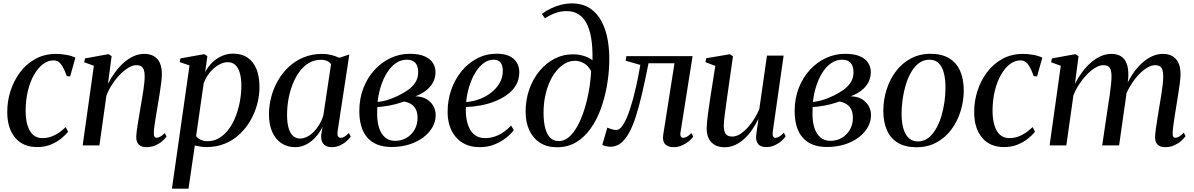

<svg xmlns="http://www.w3.org/2000/svg" viewBox="-20 -851 6992 1124"><path d="M198 10Q114 10 68.2 -45.5Q22.5 -101 22.5 -194.5Q22 -257 41.2 -317.5Q60.5 -378 97 -427.2Q133.5 -476.5 187 -506Q240.5 -535.5 309 -535.5Q336 -535.5 367.2 -530Q398.5 -524.5 421.5 -513.5L390.5 -403.5L371 -405.5Q359 -439 347.5 -459.2Q336 -479.5 323.2 -488.5Q310.5 -497.5 293 -497.5Q260.5 -497.5 231.2 -475.2Q202 -453 179.2 -413Q156.5 -373 143.2 -318.8Q130 -264.5 130 -200Q130.5 -152 141.2 -116.8Q152 -81.5 173.5 -62Q195 -42.5 228 -42.5Q255.5 -42.5 279 -50.8Q302.5 -59 323.8 -73.5Q345 -88 364.5 -107L378.5 -80Q362 -59 335.8 -38.2Q309.5 -17.5 275 -3.8Q240.5 10 198 10Z M612 -360.5Q630.5 -396 653.8 -427.8Q677 -459.5 704.2 -483.8Q731.5 -508 761.8 -521.8Q792 -535.5 824 -535.5Q874 -535.5 900.8 -506Q927.5 -476.5 927.5 -416.5Q927.5 -396.5 923.8 -366.8Q920 -337 914.8 -303.5Q909.5 -270 904 -237.5Q899 -208 893.8 -177Q888.5 -146 884.8 -119Q881 -92 880.5 -74.5Q880 -58.5 884.2 -51.5Q888.5 -44.5 896.5 -44.5Q906.5 -44.5 918 -50.8Q929.5 -57 944.5 -72L955 -51.5Q946.5 -39.5 930 -25Q913.5 -10.5 890 0Q866.5 10.5 836 10.5Q818.5 10.5 805 4Q791.5 -2.5 784.5 -15.8Q777.5 -29 777.5 -50Q778 -61.5 780.2 -81.2Q782.5 -101 786.5 -125.2Q790.5 -149.5 795 -175.5Q799.5 -201.5 803.5 -226.5Q807.5 -250.5 811.8 -275.5Q816 -300.5 819.5 -324Q823 -347.5 825 -368Q827 -388.5 827 -404.5Q827 -428 822 -442.2Q817 -456.5 806.2 -463Q795.5 -469.5 777.5 -469.5Q757 -469.5 732.5 -455Q708 -440.5 683.5 -415.8Q659 -391 638 -359Q617 -327 603 -292L562 0H464L529.5 -466L473 -486.5L477.5 -509L615 -534L633.5 -522.5Z M986.5 253.5 1089.5 -468 1032 -487.5 1036 -509 1175.5 -534 1194 -522.5 1181 -429Q1197.5 -460.5 1222.5 -484.8Q1247.5 -509 1278.5 -523Q1309.5 -537 1343 -537Q1395 -537 1429.8 -513.2Q1464.5 -489.5 1481.8 -445.5Q1499 -401.5 1499 -341.5Q1499 -291 1485.5 -240.8Q1472 -190.5 1446 -145.5Q1420 -100.5 1382.5 -65.2Q1345 -30 1296.2 -10Q1247.5 10 1188.5 10Q1171.5 10 1154 7.2Q1136.5 4.5 1120.5 0.5L1083.5 253.5ZM1128 -54Q1138 -41 1154.8 -32.8Q1171.5 -24.5 1195 -24.5Q1234.5 -24.5 1266 -44.5Q1297.5 -64.5 1321.5 -98Q1345.5 -131.5 1361.2 -173.5Q1377 -215.5 1385 -260.8Q1393 -306 1393 -348.5Q1393 -392.5 1384 -423.5Q1375 -454.5 1357.5 -470.8Q1340 -487 1314 -487Q1286 -487 1257.5 -469.8Q1229 -452.5 1206.5 -424.2Q1184 -396 1172.5 -363.5Z M1956.5 -83Q1953.5 -61 1959.2 -52.5Q1965 -44 1975.5 -44Q1985 -44 1996.8 -51Q2008.5 -58 2022 -72.5L2033.5 -51.5Q2026.5 -41.5 2011 -26.8Q1995.5 -12 1972.5 -0.8Q1949.5 10.5 1921 10.5Q1889 10.5 1873.2 -8.5Q1857.5 -27.5 1860.5 -61.5L1868 -108Q1853.5 -77.5 1829.8 -50.5Q1806 -23.5 1775 -6.5Q1744 10.5 1708 10.5Q1661.5 10.5 1627 -12.8Q1592.5 -36 1573.5 -79Q1554.5 -122 1554.5 -181.5Q1554.5 -232 1567.8 -283Q1581 -334 1607 -379.2Q1633 -424.5 1670.8 -459.8Q1708.5 -495 1757.8 -515.2Q1807 -535.5 1866.5 -535.5Q1893.5 -535.5 1919 -529.2Q1944.5 -523 1965.5 -512.5L2025 -532ZM1918 -475.5Q1910 -487 1895.2 -494Q1880.5 -501 1860 -501Q1819.5 -501 1787.5 -481.8Q1755.5 -462.5 1731.8 -429.5Q1708 -396.5 1692 -354.8Q1676 -313 1668.2 -267.8Q1660.5 -222.5 1660.5 -179Q1660.5 -130.5 1670 -99.8Q1679.5 -69 1696.5 -54.5Q1713.5 -40 1735.5 -40Q1757.5 -40 1778 -50.5Q1798.5 -61 1816.8 -79.5Q1835 -98 1849.5 -122Q1864 -146 1872.5 -173Z M2272 9.5Q2225.5 9.5 2190 -4.2Q2154.5 -18 2131 -44.8Q2107.5 -71.5 2095.5 -110.5Q2083.5 -149.5 2083.5 -200.5Q2083.5 -275 2107.8 -336.5Q2132 -398 2173.5 -442.8Q2215 -487.5 2267.8 -511.8Q2320.5 -536 2378 -536Q2433 -536 2466.2 -521.2Q2499.5 -506.5 2514.5 -482Q2529.5 -457.5 2529.5 -429Q2529.5 -396 2515 -368.8Q2500.5 -341.5 2474 -321Q2447.5 -300.5 2411 -287Q2447.5 -287 2474.2 -272.2Q2501 -257.5 2515.8 -232.5Q2530.5 -207.5 2530.5 -177Q2530.5 -139 2511.2 -105.5Q2492 -72 2457.2 -46Q2422.5 -20 2375.2 -5.2Q2328 9.5 2272 9.5ZM2292.5 -26.5Q2330.5 -26.5 2360 -44Q2389.5 -61.5 2407 -92Q2424.5 -122.5 2424.5 -161.5Q2424.5 -189 2415.5 -208.5Q2406.5 -228 2389 -240Q2371.5 -252 2346 -256.5Q2337.5 -254 2324.5 -249.8Q2311.5 -245.5 2295 -241Q2278.5 -236.5 2259 -233Q2244 -230.5 2227 -228Q2210 -225.5 2189 -224.5Q2188.5 -215 2188.2 -205.2Q2188 -195.5 2188 -182Q2188 -137 2199.5 -101.8Q2211 -66.5 2234.5 -46.5Q2258 -26.5 2292.5 -26.5ZM2190.5 -254Q2214.5 -257 2235.2 -262.2Q2256 -267.5 2274.2 -274.8Q2292.5 -282 2308.5 -289.5Q2341 -305 2368.2 -324.2Q2395.5 -343.5 2411.8 -368.8Q2428 -394 2428 -427.5Q2428 -464 2411.5 -482.8Q2395 -501.5 2362 -501.5Q2326.5 -501.5 2297.2 -481.2Q2268 -461 2246 -426Q2224 -391 2209.8 -346.5Q2195.5 -302 2190.5 -254Z M2987.5 -89Q2972.5 -68 2943.5 -44.8Q2914.5 -21.5 2875.2 -5.5Q2836 10.5 2789 10.5Q2740.5 10.5 2704.8 -6.2Q2669 -23 2645.8 -51.8Q2622.5 -80.5 2611.2 -118Q2600 -155.5 2600.5 -197.5Q2600.5 -265.5 2622.2 -326.8Q2644 -388 2682.5 -435Q2721 -482 2773.5 -509.2Q2826 -536.5 2888 -536.5Q2932.5 -536.5 2961.8 -522.8Q2991 -509 3005.5 -484.5Q3020 -460 3020 -428Q3020 -386 3001 -353.2Q2982 -320.5 2949.2 -296.8Q2916.5 -273 2876 -257.2Q2835.5 -241.5 2791.8 -233.5Q2748 -225.5 2707.5 -224.5Q2705.5 -190.5 2710.5 -158Q2715.5 -125.5 2728.5 -99.2Q2741.5 -73 2764 -57.8Q2786.5 -42.5 2819 -42.5Q2849 -42.5 2876 -51.5Q2903 -60.5 2927.2 -77.2Q2951.5 -94 2972.5 -116ZM2870 -501.5Q2837 -501.5 2809.5 -480.2Q2782 -459 2761 -423.2Q2740 -387.5 2726.5 -343.2Q2713 -299 2709 -253.5Q2744 -256.5 2776 -267Q2808 -277.5 2835 -294.5Q2862 -311.5 2882 -333.5Q2902 -355.5 2912.8 -381.5Q2923.5 -407.5 2923.5 -436.5Q2923.5 -468.5 2910 -485Q2896.5 -501.5 2870 -501.5Z M3240.5 11Q3182 11 3141 -15.5Q3100 -42 3078.5 -89Q3057 -136 3057 -197.5Q3057 -266 3078 -326.5Q3099 -387 3136.8 -433.5Q3174.5 -480 3225 -506.5Q3275.5 -533 3334.5 -533Q3368 -533 3399 -523.2Q3430 -513.5 3448.5 -498Q3450 -573.5 3440.8 -628.2Q3431.5 -683 3412 -717.8Q3392.5 -752.5 3363.8 -769.2Q3335 -786 3297.5 -786Q3265.5 -786 3234.8 -775.8Q3204 -765.5 3170 -744L3152.5 -769.5Q3177.5 -788.5 3206.8 -802.2Q3236 -816 3266.2 -823.5Q3296.5 -831 3327 -831Q3391 -831 3434 -802.2Q3477 -773.5 3502.8 -723.8Q3528.5 -674 3538.8 -611Q3549 -548 3546.5 -479Q3544.5 -412.5 3532 -343.5Q3519.5 -274.5 3496.2 -211.2Q3473 -148 3437.2 -97.8Q3401.5 -47.5 3352.8 -18.2Q3304 11 3240.5 11ZM3251.5 -25Q3284 -25 3312 -49.8Q3340 -74.5 3362.5 -116.8Q3385 -159 3401.5 -212Q3418 -265 3428 -322.5Q3438 -380 3440.5 -434.5Q3433.5 -449.5 3420 -463.5Q3406.5 -477.5 3387.5 -486.2Q3368.5 -495 3345 -495Q3315 -495 3287.8 -479.5Q3260.5 -464 3237.5 -436.2Q3214.5 -408.5 3197.5 -370.5Q3180.5 -332.5 3171.2 -286.8Q3162 -241 3162 -190.5Q3162 -144 3170.5 -106.2Q3179 -68.5 3198.8 -46.8Q3218.5 -25 3251.5 -25Z M3964 -77Q3961 -58 3966.5 -51Q3972 -44 3979 -44Q3988.5 -44 4000.5 -50.2Q4012.5 -56.5 4027.5 -72L4038.5 -51Q4029.5 -38 4012.2 -23.8Q3995 -9.5 3972 0.5Q3949 10.5 3921.5 10.5Q3891 10.5 3874 -7Q3857 -24.5 3862.5 -61L3928.5 -480.5H3776.5Q3757 -382 3738.8 -303.8Q3720.5 -225.5 3701.8 -167.5Q3683 -109.5 3661.5 -71.5Q3640 -33 3613.8 -12.5Q3587.5 8 3553 8Q3540 8 3524.5 4Q3509 0 3506 -3.5L3535.5 -104Q3539 -102 3547.8 -98.8Q3556.5 -95.5 3567.2 -92.8Q3578 -90 3587 -90Q3604 -90 3618.8 -108.2Q3633.5 -126.5 3646.2 -155Q3659 -183.5 3669 -215.2Q3679 -247 3686.5 -273.5Q3696.5 -311 3704.8 -348.5Q3713 -386 3719 -418Q3725 -450 3728.5 -471L3642.5 -495.5L3647 -522.5H4034.5Z M4221.5 11Q4189.5 11 4166.2 -1.5Q4143 -14 4130 -38.5Q4117 -63 4117 -100.5Q4117 -114.5 4119.2 -138.5Q4121.5 -162.5 4125.2 -189.8Q4129 -217 4132.8 -241.5Q4136.5 -266 4138.5 -281L4167.5 -465.5L4110 -487L4114 -510L4252.5 -533.5L4271 -521.5L4236.5 -280.5Q4234.5 -262.5 4231 -239.2Q4227.5 -216 4224.5 -192.5Q4221.5 -169 4219.2 -148.8Q4217 -128.5 4217 -116.5Q4217 -93 4222.5 -78.5Q4228 -64 4239.2 -57.8Q4250.5 -51.5 4267.5 -51.5Q4294 -51.5 4323 -73Q4352 -94.5 4379 -131Q4406 -167.5 4425 -212L4470 -525.5H4567.5L4504 -81Q4501.5 -63.5 4505.5 -53.8Q4509.5 -44 4519.5 -44Q4529 -44 4541.5 -51.2Q4554 -58.5 4569 -74L4579.5 -53Q4571.5 -40.5 4554.8 -25.8Q4538 -11 4515.2 -0.5Q4492.5 10 4465.5 10Q4432 10 4418.8 -7.5Q4405.5 -25 4406 -49Q4406 -52.5 4407.5 -64.2Q4409 -76 4411.2 -92Q4413.5 -108 4416 -124.2Q4418.5 -140.5 4420 -152L4418.5 -152.5Q4402.5 -119.5 4382 -90Q4361.5 -60.5 4336.8 -38Q4312 -15.5 4283.2 -2.2Q4254.5 11 4221.5 11Z M4820.5 9.5Q4774 9.5 4738.5 -4.2Q4703 -18 4679.5 -44.8Q4656 -71.5 4644 -110.5Q4632 -149.5 4632 -200.5Q4632 -275 4656.2 -336.5Q4680.5 -398 4722 -442.8Q4763.5 -487.5 4816.2 -511.8Q4869 -536 4926.5 -536Q4981.5 -536 5014.8 -521.2Q5048 -506.5 5063 -482Q5078 -457.5 5078 -429Q5078 -396 5063.5 -368.8Q5049 -341.5 5022.5 -321Q4996 -300.5 4959.5 -287Q4996 -287 5022.8 -272.2Q5049.5 -257.5 5064.2 -232.5Q5079 -207.5 5079 -177Q5079 -139 5059.8 -105.5Q5040.5 -72 5005.8 -46Q4971 -20 4923.8 -5.2Q4876.5 9.5 4820.5 9.5ZM4841 -26.5Q4879 -26.5 4908.5 -44Q4938 -61.5 4955.5 -92Q4973 -122.5 4973 -161.5Q4973 -189 4964 -208.5Q4955 -228 4937.5 -240Q4920 -252 4894.5 -256.5Q4886 -254 4873 -249.8Q4860 -245.5 4843.5 -241Q4827 -236.5 4807.5 -233Q4792.5 -230.5 4775.5 -228Q4758.5 -225.5 4737.5 -224.5Q4737 -215 4736.8 -205.2Q4736.5 -195.5 4736.5 -182Q4736.5 -137 4748 -101.8Q4759.5 -66.5 4783 -46.5Q4806.5 -26.5 4841 -26.5ZM4739 -254Q4763 -257 4783.8 -262.2Q4804.5 -267.5 4822.8 -274.8Q4841 -282 4857 -289.5Q4889.5 -305 4916.8 -324.2Q4944 -343.5 4960.2 -368.8Q4976.5 -394 4976.5 -427.5Q4976.5 -464 4960 -482.8Q4943.5 -501.5 4910.5 -501.5Q4875 -501.5 4845.8 -481.2Q4816.5 -461 4794.5 -426Q4772.5 -391 4758.2 -346.5Q4744 -302 4739 -254Z M5427.5 -536Q5492 -536 5535 -510.8Q5578 -485.5 5599.8 -438Q5621.5 -390.5 5622 -323Q5622 -259.5 5603.2 -199.5Q5584.5 -139.5 5549 -92Q5513.5 -44.5 5462 -16.8Q5410.5 11 5345 11Q5281 11 5237.8 -14.2Q5194.5 -39.5 5173 -87.2Q5151.5 -135 5151 -200.5Q5151 -265.5 5170 -325.8Q5189 -386 5224.8 -433.5Q5260.5 -481 5312 -508.5Q5363.5 -536 5427.5 -536ZM5420.5 -501.5Q5387 -501.5 5360.8 -482.2Q5334.5 -463 5315 -430Q5295.5 -397 5283 -356Q5270.5 -315 5264.2 -271Q5258 -227 5258 -186Q5258 -131.5 5269.5 -95.2Q5281 -59 5302.2 -41Q5323.5 -23 5353.5 -23Q5386.5 -23 5412.8 -42.5Q5439 -62 5458.2 -94.8Q5477.5 -127.5 5490 -168.2Q5502.5 -209 5508.8 -252.5Q5515 -296 5515 -336.5Q5515 -385.5 5505.8 -422.5Q5496.5 -459.5 5476 -480.5Q5455.5 -501.5 5420.5 -501.5Z M5858.5 10Q5774.5 10 5728.8 -45.5Q5683 -101 5683 -194.5Q5682.5 -257 5701.8 -317.5Q5721 -378 5757.5 -427.2Q5794 -476.5 5847.5 -506Q5901 -535.5 5969.5 -535.5Q5996.5 -535.5 6027.8 -530Q6059 -524.5 6082 -513.5L6051 -403.5L6031.5 -405.5Q6019.5 -439 6008 -459.2Q5996.5 -479.5 5983.8 -488.5Q5971 -497.5 5953.5 -497.5Q5921 -497.5 5891.8 -475.2Q5862.5 -453 5839.8 -413Q5817 -373 5803.8 -318.8Q5790.5 -264.5 5790.5 -200Q5791 -152 5801.8 -116.8Q5812.5 -81.5 5834 -62Q5855.5 -42.5 5888.5 -42.5Q5916 -42.5 5939.5 -50.8Q5963 -59 5984.2 -73.5Q6005.5 -88 6025 -107L6039 -80Q6022.5 -59 5996.2 -38.2Q5970 -17.5 5935.5 -3.8Q5901 10 5858.5 10Z M6294 -522.5 6273 -360.5Q6291 -396 6314.5 -427.8Q6338 -459.5 6365.5 -483.8Q6393 -508 6423.5 -521.8Q6454 -535.5 6486.5 -535.5Q6521 -535.5 6543.2 -521Q6565.5 -506.5 6576 -478.2Q6586.5 -450 6585.5 -408Q6585.5 -401 6584.2 -388.5Q6583 -376 6581 -360.5Q6579 -345 6576.5 -328L6563.5 -327Q6582.5 -374.5 6607.5 -412.8Q6632.5 -451 6661.8 -478.5Q6691 -506 6723 -520.8Q6755 -535.5 6787.5 -535.5Q6837 -535.5 6864 -505.5Q6891 -475.5 6891 -416Q6891 -396.5 6887.2 -367Q6883.5 -337.5 6878.2 -304Q6873 -270.5 6867.5 -237.5Q6862.5 -208 6857.8 -177Q6853 -146 6849.2 -119Q6845.5 -92 6845 -74.5Q6844.5 -58.5 6848.2 -51.5Q6852 -44.5 6860.5 -44.5Q6870.5 -44.5 6882.5 -51.2Q6894.5 -58 6910 -74.5L6920.5 -54Q6912 -41.5 6895.2 -26.5Q6878.5 -11.5 6854.8 -0.5Q6831 10.5 6801 10.5Q6782.5 10.5 6769 4Q6755.5 -2.5 6748.8 -15.8Q6742 -29 6742 -49.5Q6742.5 -65.5 6746.2 -94.5Q6750 -123.5 6755.8 -158.5Q6761.5 -193.5 6767 -227Q6772.5 -259.5 6777.8 -292.2Q6783 -325 6786.5 -354.2Q6790 -383.5 6789.5 -404.5Q6789.5 -440 6778.8 -454.8Q6768 -469.5 6741.5 -469.5Q6721 -469.5 6696 -454.8Q6671 -440 6645.2 -412.8Q6619.5 -385.5 6596.8 -347.8Q6574 -310 6558 -264.5L6577.5 -331.5Q6575.5 -313.5 6573.2 -294.2Q6571 -275 6568.2 -256Q6565.5 -237 6562.5 -219L6531.5 0H6432.5L6466 -226.5Q6471.5 -259 6476.2 -292.2Q6481 -325.5 6484 -355Q6487 -384.5 6487 -404Q6487 -440 6476.2 -454.8Q6465.5 -469.5 6438 -469.5Q6417.5 -469.5 6393.2 -455.2Q6369 -441 6344.5 -416.2Q6320 -391.5 6299 -359.8Q6278 -328 6264 -293L6222.5 0H6124.5L6190 -466L6133.5 -486.5L6138 -509L6275.5 -534Z"/></svg>

Font: Merriweather 96pt
Style: Italic
Weight: 400
Italic angle: -7.8°
Version: Version 2.101